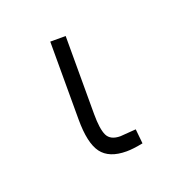

<svg xmlns="http://www.w3.org/2000/svg" viewBox="-56 -1 292 309"><g transform="rotate(-20 90.5 153.0)"><path d="M85 48.8V182.6Q85 208 90.3 219.2Q95.7 230.5 112.8 230.5L139.6 228.5L142.1 253.4Q125 256.8 113.8 256.8Q84 256.8 71.3 239.7Q58.6 222.7 58.6 182.1V48.8Z"/></g></svg>

Font: Roboto Thin
Style: Regular
Weight: 250
Designer: Google
Version: Version 2.134; 2016